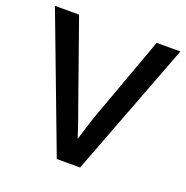

<svg xmlns="http://www.w3.org/2000/svg" viewBox="-116 -737 818 844"><g transform="rotate(20 293.5 -315.0)"><path d="M113 -630 235 -285Q241 -268 248.5 -247Q256 -226 264 -203.5Q272 -181 279.5 -158.5Q287 -136 293 -117H295Q300 -136 307 -157.5Q314 -179 321 -201Q328 -223 335 -243Q342 -263 348 -278L476 -630H587L347 0H238L0 -630Z"/></g></svg>

Font: Mukta Malar Medium
Style: Regular
Weight: 500
Designer: Aadarsh Rajan, Girish Dalvi, Yashodeep Gholap
Foundry: Ek Type
Version: Version 2.538;PS 1.000;hotconv 16.6.51;makeotf.lib2.5.65220;